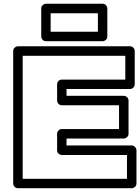

<svg xmlns="http://www.w3.org/2000/svg" viewBox="-20 -971 742 1016"><path d="M49.8 0V-701.2Q49.8 -711.9 57.9 -719Q65.9 -726.1 75.2 -726.1H668Q678.7 -726.1 685.8 -718.3Q692.9 -710.4 692.9 -701.2V-524.9Q692.9 -514.2 685.1 -507.1Q677.2 -500 668 -500H332V-463.9H634.8Q645.5 -463.9 652.8 -456.1Q660.2 -448.2 660.2 -439V-263.2Q660.2 -252.4 652.1 -245.1Q644 -237.8 634.8 -237.8H332V-201.2H676.8Q687.5 -201.2 694.8 -193.1Q702.1 -185.1 702.1 -175.8V0Q702.1 10.7 694.1 17.8Q686 24.9 676.8 24.9H75.2Q64.5 24.9 57.1 17.1Q49.8 9.3 49.8 0ZM100.1 -24.9H651.9V-150.9H307.1Q297.9 -150.9 290 -158Q282.2 -165 282.2 -175.8V-263.2Q282.2 -272.5 289.3 -280.3Q296.4 -288.1 307.1 -288.1H609.9V-414.1H307.1Q297.9 -414.1 290 -421.1Q282.2 -428.2 282.2 -439V-524.9Q282.2 -534.2 289.3 -542Q296.4 -549.8 307.1 -549.8H643.1V-675.8H100.1ZM198.2 -777.8V-925.8Q198.2 -936.5 206.1 -943.8Q213.9 -951.2 223.1 -951.2H522.9Q533.7 -951.2 540.8 -943.1Q547.9 -935.1 547.9 -925.8V-777.8Q547.9 -767.1 540 -760Q532.2 -752.9 522.9 -752.9H223.1Q212.4 -752.9 205.3 -760.7Q198.2 -768.6 198.2 -777.8ZM248 -803.2H498V-900.9H248Z"/></svg>

Font: Trueno Black Outline
Style: Regular
Weight: 900
Width: 6
Designer: Julieta Ulanovsky
Foundry: Julieta Ulanovsky
Version: Version 3.001b | FøM Fix